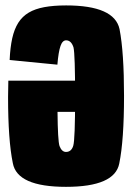

<svg xmlns="http://www.w3.org/2000/svg" viewBox="-20 -702 500 726"><path d="M229.5 4.5Q414 4.5 431 -84Q449 -172 449 -339.5Q449 -504 432 -592Q412.5 -681.5 230 -681.5V-549.5Q249.5 -549.5 258 -522.5Q264 -496 264 -335Q264 -174.5 257 -151Q250 -127.5 229.5 -127.5Q213.5 -127.5 205 -150Q198.5 -170.5 197.5 -279H279.5V-397H11.5Q10.5 -369 10.5 -335Q10.5 -172.5 28.5 -85Q45 4.5 229.5 4.5ZM197 -457.5Q199 -482 202 -499.8Q205 -517.5 208.8 -528.2Q212.5 -539 217.8 -544.2Q223 -549.5 230 -549.5L240.5 -623L230 -681.5Q182.5 -681.5 147.5 -675Q112.5 -668.5 88.5 -654.2Q64.5 -640 49.2 -616Q34 -592 26.2 -557Q18.5 -522 16.5 -475Z"/></svg>

Font: Anybody ExtraCondensed Black
Style: Regular
Weight: 900
Width: 2
Version: Version 1.113;gftools[0.9.25]